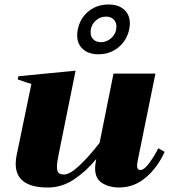

<svg xmlns="http://www.w3.org/2000/svg" viewBox="-20 -826 754 856"><path d="M324 -669Q324 -682 327 -695Q337 -745 374.5 -775.5Q412 -806 464 -806Q508 -806 533.5 -783Q559 -760 559 -721Q559 -709 556 -695Q545 -645 507.5 -614.5Q470 -584 419 -584Q375 -584 349.5 -607Q324 -630 324 -669ZM430 -638Q457 -638 478 -658Q499 -678 499 -708Q499 -728 486 -740Q473 -752 453 -752Q425 -752 404.5 -732Q384 -712 384 -682Q384 -662 396.5 -650Q409 -638 430 -638ZM714 -149Q683 -80 630.5 -35Q578 10 510 10Q468 10 436 -9.5Q404 -29 404 -76Q404 -89 407 -105L409 -117Q365 -63 310.5 -26.5Q256 10 193 10Q50 10 50 -96Q50 -116 54 -133L120 -452Q103 -456 59 -472L62 -486L317 -511L241 -135Q234 -103 234 -82Q234 -62 241.5 -55Q249 -48 266 -48Q291 -48 333 -87Q375 -126 424 -189L486 -498H673L595 -115Q591 -95 591 -88Q591 -68 606 -68Q622 -68 643.5 -96.5Q665 -125 686 -165Z"/></svg>

Font: Trirong Black
Style: Italic
Weight: 900
Italic angle: -12°
Designer: Katatrad Team
Foundry: CadsonDemak
Version: Version 1.001